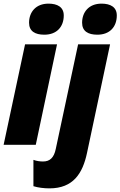

<svg xmlns="http://www.w3.org/2000/svg" viewBox="-21 -797 663 1057"><path d="M223 -606C292 -606 330 -650 330 -712C330 -758 295 -777 246 -777C175 -777 139 -729 139 -672C139 -625 172 -606 223 -606ZM515 -606C584 -606 622 -650 622 -712C622 -758 587 -777 538 -777C467 -777 431 -729 431 -672C431 -625 464 -606 515 -606ZM-1 0H176L293 -553H117ZM251 240C382 240 434 158 458 45L585 -553H409L286 23C276 72 253 92 216 92C201 92 181 90 163 83V228C188 236 222 240 251 240Z"/></svg>

Font: Noto Sans UI SemiCondensed Black
Style: Italic
Weight: 900
Width: 4
Italic angle: -372°
Designer: Monotype Design Team
Foundry: Monotype Imaging Inc.
Version: Version 1.901